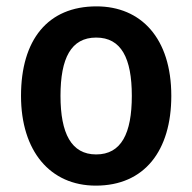

<svg xmlns="http://www.w3.org/2000/svg" viewBox="-20 -573 604 603"><path d="M518 -272C518 -453 423 -553 283 -553C130 -553 46 -448 46 -272C46 -99 137 10 281 10C434 10 518 -100 518 -272ZM170 -272C170 -390 203 -455 282 -455C361 -455 394 -390 394 -272C394 -154 361 -88 282 -88C204 -88 170 -154 170 -272Z"/></svg>

Font: Noto Sans Lao Looped SemiCondensed SemiBold
Style: Regular
Weight: 600
Width: 4
Designer: Mark Frömberg, Ben Mitchell
Foundry: The Fontpad Ltd
Version: Version 1.002